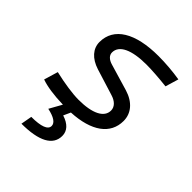

<svg xmlns="http://www.w3.org/2000/svg" viewBox="-212 -651 1010 1010"><g transform="rotate(45 293.0 -146.0)"><path d="M118.7 234.4C248.5 234.4 316.4 197.8 316.4 127.9C316.4 90.8 291.5 63.5 243.2 48.3L261.2 8.8C406.7 1.5 488.8 -58.1 488.8 -155.8C488.8 -212.9 450.7 -257.8 383.3 -278.3L236.8 -321.8C207 -330.1 190.4 -346.7 190.4 -367.7C190.4 -420.4 253.4 -450.7 364.3 -450.7C402.8 -450.7 458 -446.8 515.6 -440.4L537.6 -514.2C487.3 -522.5 428.7 -527.3 377.4 -527.3C204.1 -527.3 105 -466.3 105 -359.9C105 -311 139.2 -272 200.7 -252.4L346.7 -207C382.8 -196.3 403.3 -174.3 403.3 -147.9C403.3 -96.7 344.7 -66.9 242.2 -66.9C197.3 -66.9 131.8 -76.7 62 -92.8L38.6 -14.6C75.7 -1 134.3 7.8 202.1 9.3L163.1 79.1C213.9 89.8 239.7 107.4 239.7 130.4C239.7 158.2 202.1 172.4 129.9 172.4Z"/></g></svg>

Font: Cascadia Mono SemiLight
Style: Italic
Weight: 350
Italic angle: -10°
Monospace: yes
Designer: Aaron Bell
Foundry: Saja Typeworks
Version: Version 2404.023